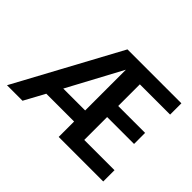

<svg xmlns="http://www.w3.org/2000/svg" viewBox="-138 -958 1216 1216"><g transform="rotate(45 469.5 -350.0)"><path d="M23 0 402 -700H885V-599H614V-405H855V-306H614V-101H885V0H486V-138H237L162 0ZM486 -602 290 -237H486Z"/></g></svg>

Font: DeepMind Sans
Style: Bold
Weight: 700
Designer: Jonny Pinhorn / Modifications: Colophon Foundry
Foundry: Colophon Foundry
Version: Version 1.002; ttfautohint (v1.8.2)